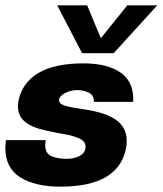

<svg xmlns="http://www.w3.org/2000/svg" viewBox="-36 -688 608 718"><path d="M-16 -135Q-16 -144 -14 -164H135Q133 -152 133 -146Q133 -114 156.5 -104Q180 -94 213 -94Q240 -94 260 -104Q280 -114 283 -131Q284 -134 284 -139Q284 -156 269 -165.5Q254 -175 226 -182Q203 -187 183 -190Q139 -198 110 -206.5Q81 -215 61 -230Q31 -252 31 -290Q31 -297 33 -311Q47 -379 107.5 -415Q168 -451 276 -451Q367 -451 416.5 -415.5Q466 -380 462 -307H315Q316 -331 297 -341Q278 -351 252 -351Q228 -351 206.5 -339.5Q185 -328 185 -313Q185 -301 202 -294.5Q219 -288 254 -283Q262 -282 289 -277.5Q316 -273 339 -266.5Q362 -260 379 -251Q438 -222 438 -161Q438 -147 435 -132Q406 10 190 10Q95 10 39.5 -25Q-16 -60 -16 -135ZM178 -668H290L341 -545L440 -668H552L389 -489H271Z"/></svg>

Font: Teachers
Style: Bold Italic
Weight: 700
Designer: Alfredo Marco Pradil & Chank Diesel
Version: Version 0.009